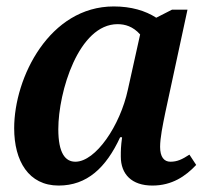

<svg xmlns="http://www.w3.org/2000/svg" viewBox="-20 -566 646 596"><path d="M162 10C250 10 309 -45 353 -140H359C355 -110 355 -99 355 -80C355 -25 389 10 453 10C514 10 556 -19 589 -54L568 -86C545 -71 530 -64 509 -64C489 -64 477 -79 477 -110C477 -138 485 -177 493 -216L562 -536H514L465 -511C431 -533 387 -546 333 -546C134 -546 24 -326 24 -168C24 -66 69 10 162 10ZM214 -64C183 -64 161 -90 161 -165C161 -281 224 -491 345 -491C368 -491 393 -484 415 -459L377 -288C353 -176 277 -64 214 -64Z"/></svg>

Font: Noto Serif SemiBold
Style: Italic
Weight: 600
Italic angle: -12°
Designer: Monotype Design Team
Foundry: Monotype Imaging Inc.
Version: Version 2.014